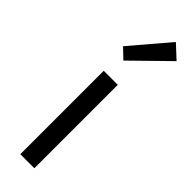

<svg xmlns="http://www.w3.org/2000/svg" viewBox="-293 -878 884 884"><g transform="rotate(45 149.0 -436.0)"><path d="M92.1 0V-543.4H183.5V0ZM122.7 -640.4 75 -686.1 233.1 -871.9 297.9 -811.8Z"/></g></svg>

Font: Noto Sans TC Thin
Style: Regular
Weight: 100
Designer: Ryoko NISHIZUKA 西塚涼子 (kana, bopomofo & ideographs); Paul D. Hunt (Latin, Greek & Cyrillic); Sandoll Communications 산돌커뮤니
Foundry: Adobe
Version: Version 2.004-H2;hotconv 1.0.118;makeotfexe 2.5.65603